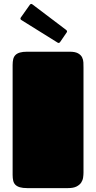

<svg xmlns="http://www.w3.org/2000/svg" viewBox="-20 -967 495 987"><path d="M44.9 -632.8Q44.9 -649.9 47.9 -662.6Q50.8 -675.3 59.1 -683.8Q67.4 -692.4 82 -696.8Q96.7 -701.2 120.1 -701.2H337.9Q366.2 -701.2 381.1 -692.9Q396 -684.6 402.1 -672.1Q408.2 -659.7 408.7 -645.8Q409.2 -631.8 409.2 -620.1V-79.1Q409.2 -67.9 407.2 -54.2Q405.3 -40.5 397.5 -28.6Q389.6 -16.6 373.5 -8.3Q357.4 0 329.1 0H120.1Q96.7 0 82 -4.4Q67.4 -8.8 59.1 -17.1Q50.8 -25.4 47.9 -38.1Q44.9 -50.8 44.9 -67.9ZM89.4 -864.3Q85 -867.2 85 -871.6Q85 -875 88.4 -878.9L133.3 -942.4Q136.7 -946.8 140.6 -946.8Q143.6 -946.8 147.5 -943.8L320.3 -813Q324.7 -809.1 324.7 -805.7Q324.7 -802.2 321.8 -798.8L289.1 -751Q286.1 -746.1 280.8 -746.1Q279.3 -746.1 277.8 -747.1Q276.4 -748 274.4 -749Z"/></svg>

Font: Fascinate
Style: Regular
Weight: 900
Designer: Astigmatic (AOETI)
Foundry: Astigmatic (AOETI)
Version: Version 1.000